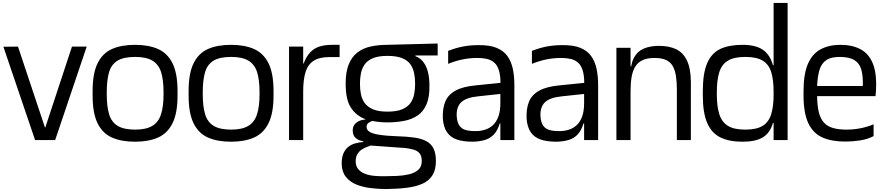

<svg xmlns="http://www.w3.org/2000/svg" viewBox="-20 -950 5997 1302"><path d="M218 0 3 -633 102 -634 285 -85H287L468 -634H568L354 0Z M896 11Q804 11 740 -17Q676 -45 642 -113.5Q608 -182 608 -302V-332Q608 -452 641.5 -520.5Q675 -589 739 -617.5Q803 -646 896 -646Q987 -646 1051 -618Q1115 -590 1149.5 -521.5Q1184 -453 1184 -332V-302Q1184 -182 1149.5 -113.5Q1115 -45 1051 -17Q987 11 896 11ZM896 -71Q971 -71 1013 -96.5Q1055 -122 1072 -175Q1089 -228 1089 -309V-325Q1089 -408 1072.5 -460.5Q1056 -513 1014 -538.5Q972 -564 896 -564Q819 -564 777 -538.5Q735 -513 719.5 -460Q704 -407 704 -325V-309Q704 -228 720 -175Q736 -122 778 -96.5Q820 -71 896 -71Z M1547 11Q1455 11 1391 -17Q1327 -45 1293 -113.5Q1259 -182 1259 -302V-332Q1259 -452 1292.5 -520.5Q1326 -589 1390 -617.5Q1454 -646 1547 -646Q1638 -646 1702 -618Q1766 -590 1800.5 -521.5Q1835 -453 1835 -332V-302Q1835 -182 1800.5 -113.5Q1766 -45 1702 -17Q1638 11 1547 11ZM1547 -71Q1622 -71 1664 -96.5Q1706 -122 1723 -175Q1740 -228 1740 -309V-325Q1740 -408 1723.5 -460.5Q1707 -513 1665 -538.5Q1623 -564 1547 -564Q1470 -564 1428 -538.5Q1386 -513 1370.5 -460Q1355 -407 1355 -325V-309Q1355 -228 1371 -175Q1387 -122 1429 -96.5Q1471 -71 1547 -71Z M1940 0V-634H2036V-519H2039Q2057 -567 2083.5 -595Q2110 -623 2146.5 -634.5Q2183 -646 2231 -646H2283V-563H2214Q2146 -563 2107 -538Q2068 -513 2052 -461.5Q2036 -410 2036 -330V0Z M2599 332Q2547 332 2494 325.5Q2441 319 2397 301.5Q2353 284 2325.5 249.5Q2298 215 2297 160Q2297 117 2309.5 89Q2322 61 2343 45Q2364 29 2390 22Q2416 15 2443 13V8Q2411 3 2391.5 -14.5Q2372 -32 2372 -65Q2372 -86 2381.5 -101.5Q2391 -117 2410 -127Q2429 -137 2458 -140V-142Q2397 -164 2360.5 -218.5Q2324 -273 2324 -381V-383Q2324 -463 2345 -514Q2366 -565 2403.5 -594Q2441 -623 2493 -634.5Q2545 -646 2607 -646L2948 -655V-574H2797V-569Q2832 -556 2853 -526.5Q2874 -497 2883 -457.5Q2892 -418 2892 -374V-373Q2894 -293 2872.5 -243Q2851 -193 2811.5 -166.5Q2772 -140 2719 -130Q2666 -120 2607 -120Q2580 -120 2554.5 -122.5Q2529 -125 2505 -130Q2490 -125 2478 -116Q2466 -107 2466 -90Q2466 -68 2486.5 -56Q2507 -44 2540.5 -38Q2574 -32 2610 -29.5Q2646 -27 2676 -26Q2742 -24 2790.5 -17Q2839 -10 2871.5 7.5Q2904 25 2920 57.5Q2936 90 2936 142Q2936 201 2913 238Q2890 275 2846.5 295Q2803 315 2740.5 323Q2678 331 2599 332ZM2589 245Q2628 245 2672 243Q2716 241 2754 232Q2792 223 2816 202Q2840 181 2840 143Q2840 107 2825 89.5Q2810 72 2785.5 65Q2761 58 2731 54L2494 37Q2486 40 2469.5 46Q2453 52 2435 63Q2417 74 2404.5 93.5Q2392 113 2392 143Q2392 175 2407.5 194.5Q2423 214 2447 225Q2471 236 2498 240Q2525 244 2549.5 244.5Q2574 245 2589 245ZM2607 -193Q2670 -193 2707.5 -209Q2745 -225 2763.5 -251.5Q2782 -278 2788.5 -311.5Q2795 -345 2795 -382Q2795 -419 2788.5 -452.5Q2782 -486 2763.5 -513Q2745 -540 2707.5 -555.5Q2670 -571 2607 -571Q2546 -571 2509 -555.5Q2472 -540 2453 -513Q2434 -486 2427.5 -452.5Q2421 -419 2421 -382Q2421 -345 2427.5 -311.5Q2434 -278 2453 -251.5Q2472 -225 2509 -209Q2546 -193 2607 -193Z M3373 0V-307Q3373 -313 3373 -324.5Q3373 -336 3373.5 -348.5Q3374 -361 3374 -371Q3374 -381 3374 -384Q3374 -439 3363 -473.5Q3352 -508 3331 -526Q3310 -544 3281.5 -550.5Q3253 -557 3218 -557Q3165 -557 3116.5 -547Q3068 -537 3019 -517V-605Q3073 -626 3121.5 -635Q3170 -644 3225 -644Q3300 -645 3347.5 -625.5Q3395 -606 3421 -569.5Q3447 -533 3457.5 -483.5Q3468 -434 3468 -375V0ZM3185 11Q3120 11 3076.5 -4.5Q3033 -20 3010 -55Q2987 -90 2983 -146Q2980 -214 2999.5 -261Q3019 -308 3069 -335.5Q3119 -363 3205 -371L3393 -390V-315L3224 -297Q3142 -289 3108 -257Q3074 -225 3077 -162Q3080 -119 3096.5 -96.5Q3113 -74 3143 -67Q3173 -60 3213 -61Q3244 -62 3272.5 -71.5Q3301 -81 3323.5 -102Q3346 -123 3359.5 -159.5Q3373 -196 3373 -251L3391 -113H3369Q3354 -64 3328.5 -37.5Q3303 -11 3267 -0.5Q3231 10 3185 11Z M3941 0V-307Q3941 -313 3941 -324.5Q3941 -336 3941.5 -348.5Q3942 -361 3942 -371Q3942 -381 3942 -384Q3942 -439 3931 -473.5Q3920 -508 3899 -526Q3878 -544 3849.5 -550.5Q3821 -557 3786 -557Q3733 -557 3684.5 -547Q3636 -537 3587 -517V-605Q3641 -626 3689.5 -635Q3738 -644 3793 -644Q3868 -645 3915.5 -625.5Q3963 -606 3989 -569.5Q4015 -533 4025.5 -483.5Q4036 -434 4036 -375V0ZM3753 11Q3688 11 3644.5 -4.5Q3601 -20 3578 -55Q3555 -90 3551 -146Q3548 -214 3567.5 -261Q3587 -308 3637 -335.5Q3687 -363 3773 -371L3961 -390V-315L3792 -297Q3710 -289 3676 -257Q3642 -225 3645 -162Q3648 -119 3664.5 -96.5Q3681 -74 3711 -67Q3741 -60 3781 -61Q3812 -62 3840.5 -71.5Q3869 -81 3891.5 -102Q3914 -123 3927.5 -159.5Q3941 -196 3941 -251L3959 -113H3937Q3922 -64 3896.5 -37.5Q3871 -11 3835 -0.5Q3799 10 3753 11Z M4256 -334V-442Q4256 -515 4278.5 -558Q4301 -601 4344.5 -620Q4388 -639 4449 -639Q4518 -639 4565.5 -616Q4613 -593 4638.5 -539.5Q4664 -486 4665 -395L4570 -341Q4570 -393 4564 -433Q4558 -473 4542.5 -501Q4527 -529 4497 -543Q4467 -557 4418 -557Q4370 -557 4338.5 -542.5Q4307 -528 4289 -500Q4271 -472 4263.5 -430Q4256 -388 4256 -334ZM4160 0V-626H4256V-442V0ZM4258 -436 4223 -461V-500H4269ZM4570 0V-385L4665 -398V0Z M5015 11Q4924 11 4864.5 -18.5Q4805 -48 4775.5 -116.5Q4746 -185 4746 -302V-332Q4746 -453 4775.5 -521.5Q4805 -590 4864.5 -618Q4924 -646 5015 -646Q5104 -646 5153 -612.5Q5202 -579 5221.5 -507Q5241 -435 5241 -320V-296Q5241 -182 5221 -114.5Q5201 -47 5152 -18Q5103 11 5015 11ZM5215 -116V-135H5230V-116ZM5034 -71Q5110 -71 5151.5 -96.5Q5193 -122 5209.5 -175Q5226 -228 5226 -309V-325Q5226 -408 5210 -460.5Q5194 -513 5152.5 -538.5Q5111 -564 5034 -564Q4958 -564 4916 -538.5Q4874 -513 4857.5 -460Q4841 -407 4841 -325V-309Q4841 -228 4858 -175Q4875 -122 4916.5 -96.5Q4958 -71 5034 -71ZM5215 -489V-508H5230V-489ZM5226 0V-930H5321V0Z M5710 10Q5620 10 5557 -18Q5494 -46 5461.5 -114.5Q5429 -183 5429 -303V-332Q5429 -448 5458.5 -516.5Q5488 -585 5544.5 -615.5Q5601 -646 5679 -646Q5760 -646 5816.5 -615.5Q5873 -585 5900 -516.5Q5927 -448 5920 -332L5917 -298H5521Q5522 -231 5533 -187.5Q5544 -144 5567.5 -118.5Q5591 -93 5629 -82Q5667 -71 5721 -71Q5767 -71 5814 -80Q5861 -89 5904 -107V-27Q5862 -5 5811 2.5Q5760 10 5710 10ZM5521 -367H5831Q5833 -434 5821 -477Q5809 -520 5775.5 -541.5Q5742 -563 5679 -564Q5618 -565 5584.5 -543Q5551 -521 5537.5 -477Q5524 -433 5521 -367Z"/></svg>

Font: Matangi SemiBold
Style: Regular
Weight: 600
Designer: Prashant Pant
Foundry: The Graphic Ant
Version: Version 3.002